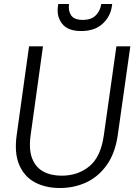

<svg xmlns="http://www.w3.org/2000/svg" viewBox="-20 -933 675 965"><path d="M281 12Q210 12 156.5 -16Q103 -44 77 -103.5Q51 -163 64 -255L126 -700H196L134 -254Q124 -182 141.5 -137Q159 -92 197.5 -71Q236 -50 290 -50Q372 -50 429.5 -97.5Q487 -145 502 -254L565 -700H635L572 -255Q559 -163 516.5 -103.5Q474 -44 413 -16Q352 12 281 12ZM388 -777Q321 -777 292.5 -813.5Q264 -850 271 -900L273 -913H327Q322 -879 337.5 -856Q353 -833 396 -833Q439 -833 461.5 -856Q484 -879 489 -913H544L542 -900Q535 -850 495.5 -813.5Q456 -777 388 -777Z"/></svg>

Font: Host Grotesk Light
Style: Italic
Weight: 300
Italic angle: -8°
Designer: Doğukan Karapınar based on Poppins by Indian Type Foundry, Jonny Pinhorn
Foundry: Element Type
Version: Version 1.001; ttfautohint (v1.8.4.7-5d5b)